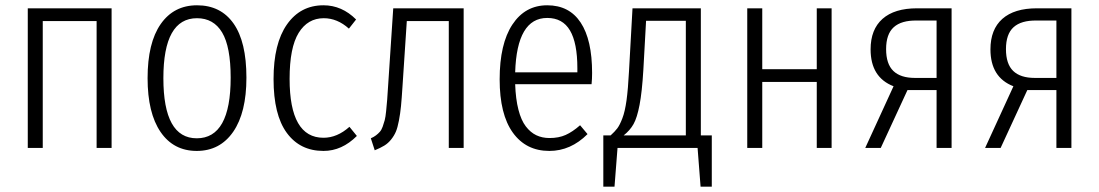

<svg xmlns="http://www.w3.org/2000/svg" viewBox="-20 -554 4116 719"><path d="M341.8 0V-475.1H140.1V0H84V-522.9H397.9V0Z M717.8 -534.2Q806.6 -534.2 854.7 -465.8Q902.8 -397.5 902.8 -263.2Q902.8 -132.3 853.3 -60.5Q803.7 11.2 716.8 11.2Q629.9 11.2 581.3 -59.8Q532.7 -130.9 532.7 -261.2Q532.7 -393.6 581.8 -463.9Q630.9 -534.2 717.8 -534.2ZM717.8 -485.8Q591.8 -485.8 591.8 -261.2Q591.8 -36.1 716.8 -36.1Q843.8 -36.1 843.8 -263.2Q843.8 -378.9 811.8 -432.4Q779.8 -485.8 717.8 -485.8Z M1191.4 -534.2Q1260.3 -534.2 1313.5 -481L1286.6 -446.8Q1243.2 -485.8 1192.4 -485.8Q1132.3 -485.8 1098.4 -430.9Q1064.5 -376 1064.5 -258.8Q1064.5 -38.1 1191.4 -38.1Q1242.7 -38.1 1288.6 -79.1L1316.4 -44.9Q1260.3 11.2 1191.4 11.2Q1103.5 11.2 1054 -56.4Q1004.4 -124 1004.4 -257.8Q1004.4 -391.1 1054.7 -462.6Q1105 -534.2 1191.4 -534.2Z M1452.6 -522.9H1716.3V0H1660.6V-475.1H1503.4L1487.3 -231Q1484.4 -185.1 1481.7 -157.2Q1479 -129.4 1473.9 -102.5Q1468.8 -75.7 1462.4 -60.8Q1456.1 -45.9 1444.8 -31.7Q1433.6 -17.6 1419.2 -8.8Q1404.8 0 1383.3 8.8L1368.7 -36.1Q1379.9 -41 1387.9 -47.1Q1396 -53.2 1402.3 -60.3Q1408.7 -67.4 1413.1 -79.8Q1417.5 -92.3 1420.7 -104Q1423.8 -115.7 1426 -138.2Q1428.2 -160.6 1429.9 -180.7Q1431.6 -200.7 1433.6 -235.8Z M2197.3 -280.8Q2197.3 -258.3 2195.3 -238.8H1909.2Q1911.1 -183.1 1921.4 -143.3Q1931.6 -103.5 1949 -80.8Q1966.3 -58.1 1988.3 -47.6Q2010.3 -37.1 2038.1 -37.1Q2072.3 -37.1 2098.1 -48.6Q2124 -60.1 2152.3 -85L2180.2 -51.8Q2117.2 11.2 2037.1 11.2Q1949.7 11.2 1900.4 -57.4Q1851.1 -126 1851.1 -256.8Q1851.1 -389.6 1898.7 -461.9Q1946.3 -534.2 2029.3 -534.2Q2111.8 -534.2 2154.5 -469.5Q2197.3 -404.8 2197.3 -280.8ZM2142.1 -283.2V-298.8Q2142.1 -393.1 2114.5 -439.9Q2086.9 -486.8 2029.3 -486.8Q1915.5 -486.8 1909.2 -283.2Z M2604.5 -46.9H2645.5V145H2603.5L2592.3 0H2292.5L2281.2 145H2239.3V-46.9H2266.6Q2282.7 -61.5 2291.7 -73.5Q2300.8 -85.4 2310.5 -110.6Q2320.3 -135.7 2326.2 -178.2Q2332 -220.7 2335.4 -286.1L2348.6 -522.9H2604.5ZM2548.3 -46.9V-476.1H2399.4L2389.2 -292Q2384.3 -209.5 2375 -161.1Q2365.7 -112.8 2352.5 -89.4Q2339.4 -65.9 2315.4 -46.9Z M3038.6 0V-247.1H2834.5V0H2778.3V-522.9H2834.5V-294.9H3038.6V-522.9H3094.2V0Z M3414.1 -522.9H3543.5V0H3487.3V-216.8H3378.4L3278.3 0H3220.2L3326.2 -231Q3240.2 -264.2 3240.2 -369.1Q3240.2 -443.8 3284.9 -483.4Q3329.6 -522.9 3414.1 -522.9ZM3406.2 -262.2H3487.3V-477.1H3413.1Q3355.5 -478 3326.9 -452.1Q3298.3 -426.3 3298.3 -370.1Q3298.3 -314.5 3325.4 -288.3Q3352.5 -262.2 3406.2 -262.2Z M3862.8 -522.9H3992.2V0H3936V-216.8H3827.1L3727.1 0H3668.9L3774.9 -231Q3689 -264.2 3689 -369.1Q3689 -443.8 3733.6 -483.4Q3778.3 -522.9 3862.8 -522.9ZM3855 -262.2H3936V-477.1H3861.8Q3804.2 -478 3775.6 -452.1Q3747.1 -426.3 3747.1 -370.1Q3747.1 -314.5 3774.2 -288.3Q3801.3 -262.2 3855 -262.2Z"/></svg>

Font: Fira Sans Compressed Light
Style: Regular
Weight: 300
Width: 1
Designer: Carrois Corporate & Edenspiekermann AG
Foundry: Carrois Corporate GbR & Edenspiekermann AG
Version: Version 4.203;PS 004.203;hotconv 1.0.88;makeotf.lib2.5.64775